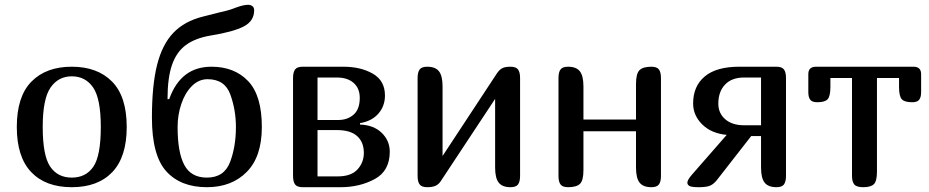

<svg xmlns="http://www.w3.org/2000/svg" viewBox="-20 -780 3871 800"><path d="M50 -251Q50 -378 111 -440Q172 -502 279 -502Q386 -502 447 -440Q508 -378 508 -251Q508 -126 448 -63Q388 0 279 0Q170 0 110 -63Q50 -126 50 -251ZM400 -251Q400 -369 368 -415.5Q336 -462 279 -462Q223 -462 190.5 -415Q158 -368 158 -251Q158 -132 189 -86Q220 -40 279 -40Q338 -40 369 -85.5Q400 -131 400 -251Z M842 0Q733 0 673 -66Q613 -132 613 -290Q613 -424 634.5 -509.5Q656 -595 702.5 -643.5Q749 -692 826 -711L885 -726Q932 -737 940 -740Q951 -744 962 -748Q994 -760 1014 -760Q1024 -760 1031.5 -754.5Q1039 -749 1039 -737Q1039 -692 995 -669.5Q951 -647 858 -632Q793 -621 754 -592Q715 -563 696.5 -509Q678 -455 678 -367H685Q733 -502 861 -502Q957 -502 1014 -442Q1071 -382 1071 -251Q1071 -127 1008 -63.5Q945 0 842 0ZM842 -40Q914 -40 938.5 -104.5Q963 -169 963 -251Q963 -321 940 -385.5Q917 -450 845 -450Q808 -450 779.5 -421.5Q751 -393 735.5 -347Q720 -301 720 -251Q720 -145 748 -92.5Q776 -40 842 -40Z M1241 -502H1411Q1483 -502 1533.5 -473Q1584 -444 1584 -382Q1584 -338 1556.5 -306.5Q1529 -275 1480 -267V-261Q1537 -259 1570.5 -226.5Q1604 -194 1604 -148Q1604 -68 1541.5 -34Q1479 0 1399 0H1241Q1218 0 1209.5 -11.5Q1201 -23 1201 -47V-455Q1201 -479 1209.5 -490.5Q1218 -502 1241 -502ZM1496 -143Q1496 -188 1468 -213Q1440 -238 1385 -238H1303V-45H1387Q1443 -45 1469.5 -74Q1496 -103 1496 -143ZM1479 -372Q1479 -412 1453.5 -434.5Q1428 -457 1384 -457H1303V-280H1389Q1428 -280 1453.5 -302.5Q1479 -325 1479 -372Z M2107 0Q2073 0 2058 -19Q2043 -38 2043 -82V-368L1817 -26Q1808 -12 1795 -6Q1782 0 1760 0Q1737 0 1728.5 -11.5Q1720 -23 1720 -47V-455Q1720 -479 1728.5 -490.5Q1737 -502 1760 -502Q1794 -502 1809 -483Q1824 -464 1824 -420V-130L2049 -472Q2060 -489 2072 -495.5Q2084 -502 2107 -502Q2130 -502 2138.5 -490.5Q2147 -479 2147 -455V-47Q2147 -23 2138.5 -11.5Q2130 0 2107 0Z M2694 0Q2660 0 2645 -19Q2630 -38 2630 -82V-233H2411V-71Q2411 -28 2396.5 -14Q2382 0 2347 0Q2324 0 2315.5 -11.5Q2307 -23 2307 -47V-455Q2307 -479 2315.5 -490.5Q2324 -502 2347 -502Q2381 -502 2396 -483Q2411 -464 2411 -420V-282H2630V-430Q2630 -473 2644.5 -487.5Q2659 -502 2694 -502Q2717 -502 2725.5 -490.5Q2734 -479 2734 -455V-47Q2734 -23 2725.5 -11.5Q2717 0 2694 0Z M2862 -51 3008 -218Q2944 -224 2906 -261.5Q2868 -299 2868 -349Q2868 -421 2916.5 -461.5Q2965 -502 3060 -502H3215Q3238 -502 3246.5 -490.5Q3255 -479 3255 -455V-47Q3255 -23 3246.5 -11.5Q3238 0 3215 0Q3181 0 3166 -19Q3151 -38 3151 -82V-213H3110L2968 -31Q2955 -14 2940 -7Q2925 0 2892 0Q2862 0 2853 -5Q2844 -10 2844 -19Q2844 -30 2862 -51ZM3081 -258H3151V-457H3080Q3029 -457 3001 -427.5Q2973 -398 2973 -348Q2973 -308 3002 -283Q3031 -258 3081 -258Z M3577 0Q3549 0 3539.5 -11.5Q3530 -23 3530 -47V-455H3440V-418Q3440 -379 3428.5 -366.5Q3417 -354 3385 -354Q3364 -354 3356 -364.5Q3348 -375 3348 -396V-471Q3348 -502 3380 -502H3786Q3818 -502 3818 -471V-396Q3818 -375 3810 -364.5Q3802 -354 3781 -354Q3749 -354 3737.5 -366.5Q3726 -379 3726 -418V-455H3634V-65Q3634 -25 3621 -12.5Q3608 0 3577 0Z"/></svg>

Font: Marmelad for Arash.Academy
Style: Regular
Weight: 400
Designer: Manvel Shmavonyan
Foundry: Cyreal
Version: Version 1.110;Glyphs 3.2 (3202)